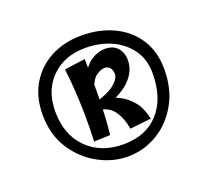

<svg xmlns="http://www.w3.org/2000/svg" viewBox="-83 -904 693 635"><g transform="rotate(-20 263.5 -586.5)"><path d="M268 -372Q214 -372 163.5 -400Q113 -428 81 -478.5Q49 -529 49 -598Q49 -660 76 -705.5Q103 -751 150.5 -776Q198 -801 259 -801Q321 -801 371 -777.5Q421 -754 450 -709.5Q479 -665 479 -603Q479 -533 449.5 -481Q420 -429 372 -400.5Q324 -372 268 -372ZM268 -415Q348 -415 393 -465.5Q438 -516 438 -603Q438 -652 413.5 -686.5Q389 -721 348 -739.5Q307 -758 257 -758Q183 -758 137.5 -713Q92 -668 92 -594Q92 -512 140.5 -463.5Q189 -415 268 -415ZM233 -545 222 -575Q275 -590 297.5 -608.5Q320 -627 320 -644Q320 -656 313.5 -665Q307 -674 294 -674Q280 -674 264 -662Q248 -650 239 -620L223 -648Q232 -680 247.5 -698.5Q263 -717 282 -725Q301 -733 317 -733Q345 -733 360.5 -716Q376 -699 376 -672Q376 -633 343.5 -601Q311 -569 233 -545ZM179 -457Q181 -506 180.5 -548.5Q180 -591 177.5 -632Q175 -673 170 -714L243 -724Q244 -684 244 -651.5Q244 -619 243.5 -589Q243 -559 241.5 -528Q240 -497 236 -459ZM306 -456Q301 -491 284 -517Q267 -543 236 -548L258 -580Q284 -575 308.5 -563Q333 -551 352.5 -528Q372 -505 381 -464Z"/></g></svg>

Font: Marhey Medium
Style: Regular
Weight: 500
Designer: Nur Syamsi & Bustanul Arifin
Foundry: Namelatype
Version: Version 1.000